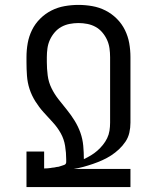

<svg xmlns="http://www.w3.org/2000/svg" viewBox="-20 -763 640 783"><path d="M88 0V-145H160V-76Q167 -76 173.5 -76.5Q180 -77 187 -78L192 -79Q197 -79 201.5 -80Q206 -81 211 -82Q215 -82 219 -83Q223 -84 227 -85.5Q231 -87 234.5 -88Q238 -89 242 -90.5Q246 -92 248 -95Q250 -98 250 -102V-113Q250 -140 245.5 -168Q241 -196 227.5 -220Q214 -244 195 -264.5Q176 -285 157.5 -305.5Q139 -326 124 -350Q109 -374 100.5 -400Q92 -426 90 -454Q88 -482 88 -510V-530Q88 -559 93 -587Q98 -615 110.5 -640.5Q123 -666 143.5 -686.5Q164 -707 189.5 -720Q215 -733 243.5 -738Q272 -743 300 -743Q328 -743 356.5 -738Q385 -733 410.5 -720Q436 -707 456.5 -686.5Q477 -666 489.5 -640.5Q502 -615 507 -587Q512 -559 512 -530V-263Q512 -242 507.5 -222Q503 -202 491.5 -185Q480 -168 465 -154Q450 -140 433 -129Q416 -118 397 -109.5Q378 -101 359 -94.5Q340 -88 320 -82.5Q300 -77 280 -74H512V0ZM322 -114Q337 -121 351 -129.5Q365 -138 377 -148.5Q389 -159 399.5 -172Q410 -185 417 -199.5Q424 -214 426.5 -230Q429 -246 429 -263V-530Q429 -548 426.5 -566Q424 -584 416.5 -600.5Q409 -617 397 -631Q385 -645 369.5 -653.5Q354 -662 336 -665.5Q318 -669 300 -669Q282 -669 264 -665.5Q246 -662 230.5 -653.5Q215 -645 203 -631Q191 -617 183.5 -600.5Q176 -584 173.5 -566Q171 -548 171 -530V-510Q171 -483 174.5 -455.5Q178 -428 190 -403.5Q202 -379 219 -357.5Q236 -336 253 -315Q270 -294 284.5 -270.5Q299 -247 308 -221.5Q317 -196 319.5 -168.5Q322 -141 322 -114Z"/></svg>

Font: Iosevka Extended
Style: Regular
Weight: 400
Width: 7
Monospace: yes
Designer: Belleve Invis
Foundry: Belleve Invis
Version: Version 32.5.0; ttfautohint (v1.8.4)